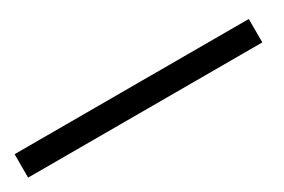

<svg xmlns="http://www.w3.org/2000/svg" viewBox="-5 -78 526 355"><g transform="rotate(-30 257.5 100.0)"><path d="M0 75V125H500V75Z"/></g></svg>

Font: KpRoman
Style: SemiboldItalic
Weight: 600
Italic angle: -11°
Version: Version 0.66